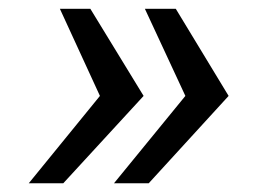

<svg xmlns="http://www.w3.org/2000/svg" viewBox="-20 -546 590 440"><path d="M382.8 -525.9 503.9 -326.2 320.8 -126H241.2L404.8 -326.2L312 -525.9ZM187 -525.9 309.1 -326.2 125 -126H45.9L209 -326.2L117.2 -525.9Z"/></svg>

Font: Archivo
Style: Italic
Weight: 400
Italic angle: -10°
Designer: Hector Gatti
Foundry: Omnibus-Type
Version: Version 2.001